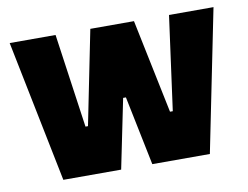

<svg xmlns="http://www.w3.org/2000/svg" viewBox="-62 -595 878 680"><g transform="rotate(-10 377.5 -255.0)"><path d="M114 0 11 -510H176L224 -172H233L301 -510H458L528 -172H538L584 -510H744L641 0H434L383 -249H373L322 0Z"/></g></svg>

Font: Saira SemiCondensed ExtraBold
Style: Regular
Weight: 800
Width: 4
Designer: Hector Gatti with collaboration of the Omnibus-Type team
Foundry: Omnibus-Type
Version: Version 1.101